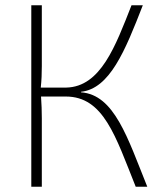

<svg xmlns="http://www.w3.org/2000/svg" viewBox="-20 -710 620 730"><path d="M288 -359V-361C397 -373 455 -515 523 -690H480C419 -535 363 -380 232 -377H135C138 -405 139 -429 139 -459V-690H99V0H139V-260C139 -288 138 -314 136 -343H230C374 -343 419 -192 496 0H540C465 -186 415 -350 288 -359Z"/></svg>

Font: Exo 2 Extra Light
Style: Regular
Weight: 250
Designer: Natanael Gama
Version: Version 1.001;PS 001.001;hotconv 1.0.88;makeotf.lib2.5.64775